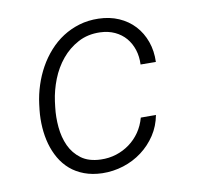

<svg xmlns="http://www.w3.org/2000/svg" viewBox="-66 -608 720 688"><g transform="rotate(-10 293.5 -264.0)"><path d="M255.9 -39.6Q285.6 -38.6 312.5 -47.1Q339.4 -55.7 361.3 -71.8Q383.3 -87.9 399.2 -110.8Q415 -133.8 422.9 -162.6H478Q470.7 -123 449.5 -90.8Q428.2 -58.6 397.9 -35.9Q367.7 -13.2 330.1 -1.2Q292.5 10.7 252.9 9.8Q216.8 8.8 188 -2Q159.2 -12.7 137.7 -31.2Q116.2 -49.8 101.8 -74.7Q87.4 -99.6 79.3 -128.4Q71.3 -157.2 69.1 -189Q66.9 -220.7 70.3 -252.4L72.8 -273.4Q77.1 -307.6 87.9 -340.8Q98.6 -374 115.2 -403.8Q131.8 -433.6 154.3 -458.7Q176.8 -483.9 204.3 -501.7Q231.9 -519.5 264.6 -529.3Q297.4 -539.1 335 -538.1Q375.5 -537.1 408.4 -522.7Q441.4 -508.3 464.6 -483.2Q487.8 -458 500 -423.8Q512.2 -389.6 510.7 -349.6L455.1 -350.1Q456.5 -378.9 448.5 -403.8Q440.4 -428.7 424.6 -447.3Q408.7 -465.8 385.3 -476.8Q361.8 -487.8 332 -488.8Q287.1 -490.2 252 -471.4Q216.8 -452.6 191.4 -421.9Q166 -391.1 150.6 -352.1Q135.3 -313 129.9 -273.4L127.4 -252.9Q123 -217.3 126.5 -179.9Q129.9 -142.6 144 -111.8Q158.2 -81.1 185.3 -61Q212.4 -41 255.9 -39.6Z"/></g></svg>

Font: Roboto Mono Light
Style: Italic
Weight: 300
Designer: Google
Version: Version 2.000985; 2015; ttfautohint (v1.3)